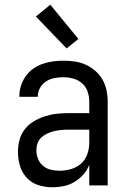

<svg xmlns="http://www.w3.org/2000/svg" viewBox="-20 -785 540 813"><path d="M202 8Q172 8 143 -1Q114 -10 93.5 -32Q73 -54 64.5 -83Q56 -112 56 -142Q56 -167 62.5 -192Q69 -217 84.5 -237Q100 -257 122 -270.5Q144 -284 168.5 -292Q193 -300 218 -303Q243 -306 269 -306H358V-355Q358 -376 351 -397Q344 -418 328 -432Q312 -446 291 -452Q270 -458 249 -458Q230 -458 211 -454.5Q192 -451 175.5 -440.5Q159 -430 149.5 -413Q140 -396 140 -377V-375H62V-378Q62 -401 69 -422.5Q76 -444 89 -462.5Q102 -481 120.5 -494Q139 -507 160.5 -514.5Q182 -522 204 -525Q226 -528 249 -528Q273 -528 297 -524.5Q321 -521 343 -511Q365 -501 383.5 -485Q402 -469 414 -448Q426 -427 431 -403Q436 -379 436 -355V0H358V-87Q349 -64 332.5 -45.5Q316 -27 295 -14.5Q274 -2 250 3Q226 8 202 8ZM232 -62Q256 -62 280.5 -69Q305 -76 323 -92Q341 -108 349.5 -131.5Q358 -155 358 -180V-236H269Q254 -236 238.5 -234.5Q223 -233 208.5 -229.5Q194 -226 180 -219.5Q166 -213 155 -203Q144 -193 139 -178.5Q134 -164 134 -149Q134 -130 141 -112.5Q148 -95 162 -83Q176 -71 194.5 -66.5Q213 -62 232 -62ZM262 -580 132 -715 193 -765 312 -620Z"/></svg>

Font: Iosevka Term
Style: Regular
Weight: 400
Monospace: yes
Designer: Belleve Invis
Foundry: Belleve Invis
Version: Version 30.0.1